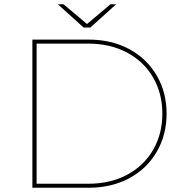

<svg xmlns="http://www.w3.org/2000/svg" viewBox="-20 -887 866 907"><path d="M133 -700H398Q507 -700 590.5 -655Q674 -610 720.5 -530Q767 -450 767 -350Q767 -250 720.5 -170Q674 -90 590.5 -45Q507 0 398 0H133ZM747 -350Q747 -445 703.5 -520.5Q660 -596 580.5 -638.5Q501 -681 396 -681H153V-19H396Q501 -19 580.5 -61.5Q660 -104 703.5 -179.5Q747 -255 747 -350ZM253 -867H280L394 -771H388L502 -867H529L407 -757H375Z"/></svg>

Font: iiserrat Thin
Style: Regular
Weight: 100
Designer: Akira Ohta
Foundry: Akira Ohta
Version: Version 1.200;Glyphs 3.3.1 (3343)